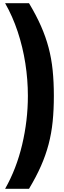

<svg xmlns="http://www.w3.org/2000/svg" viewBox="-20 -982 402 1205"><path d="M318 -380Q318 -293 310.5 -219Q303 -145 285 -76.5Q267 -8 237 60Q207 128 162 203H12Q83 78 119 -74Q155 -226 155 -380Q155 -482 139 -584.5Q123 -687 91 -783.5Q59 -880 12 -962H162Q207 -887 237 -819Q267 -751 285 -683Q303 -615 310.5 -541Q318 -467 318 -380Z"/></svg>

Font: Matangi Black
Style: Regular
Weight: 900
Designer: Prashant Pant
Foundry: The Graphic Ant
Version: Version 3.002